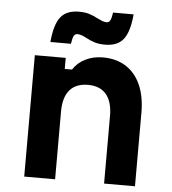

<svg xmlns="http://www.w3.org/2000/svg" viewBox="-58 -914 866 966"><g transform="rotate(5 375.0 -430.5)"><path d="M100.3 -613.1H256.3V-557.3H292.9Q315.2 -592.5 354.6 -612.1Q393.9 -631.8 443.2 -631.8Q510.9 -631.8 559.4 -600.8Q608 -569.8 633.9 -511.4Q659.7 -452.9 659.7 -372.1V0H503.7V-342.1Q503.7 -413.2 472.3 -450.4Q440.9 -487.7 380.3 -487.7Q319.2 -487.7 287.7 -450.7Q256.3 -413.8 256.3 -342.1V0H100.3ZM303 -850.5Q334 -850.5 355.5 -843.6Q377 -836.7 399.3 -824.7Q413.1 -817.7 423.9 -813.7Q434.7 -809.7 445.7 -809.7Q457.4 -809.7 463.6 -821.2Q469.7 -832.7 473.7 -861H577.5Q569.8 -772.5 540 -734.6Q510.2 -696.6 447 -696.6Q416 -696.6 394.5 -703.5Q373 -710.3 350.7 -722.4Q336.9 -729.4 326.1 -733.4Q315.3 -737.4 304.3 -737.4Q292.6 -737.4 286.4 -725.9Q280.3 -714.4 276.3 -686.1H172.5Q180.2 -774.5 210 -812.5Q239.8 -850.5 303 -850.5Z"/></g></svg>

Font: Martian Mono sWd Rg
Style: Regular
Weight: 400
Width: 6
Monospace: yes
Designer: Roman Shamin
Foundry: Evil Martians
Version: Version 1.000